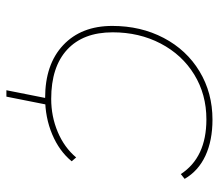

<svg xmlns="http://www.w3.org/2000/svg" viewBox="-62 -498 684 600"><g transform="rotate(90 280.0 -198.0)"><path d="M61 -207Q61 -296 98.5 -367.5Q136 -439 203 -479.5Q270 -520 354 -520Q419 -520 466.5 -498Q514 -476 539 -433L524 -421Q472 -501 353 -501Q275 -501 213 -463Q151 -425 116 -358Q81 -291 81 -208Q81 -116 135 -66Q189 -16 289 -16Q344 -16 392.5 -36.5Q441 -57 472 -94L484 -80Q452 -41 399.5 -19Q347 3 286 3Q181 3 121 -53.5Q61 -110 61 -207ZM282 124H262L288 -7H308Z"/></g></svg>

Font: Montserrat Alternates Thin
Style: Italic
Weight: 250
Italic angle: -11.3°
Designer: Julieta Ulanovsky
Foundry: Julieta Ulanovsky
Version: Version 7.200